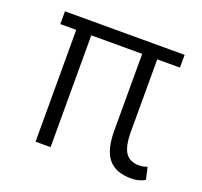

<svg xmlns="http://www.w3.org/2000/svg" viewBox="-94 -600 752 714"><g transform="rotate(20 282.0 -243.0)"><path d="M372 -138.5V-442.5H170.5V0H111V-442.5H48V-493H521.5V-442.5H431.5V-156.5Q431.5 -98.5 448.5 -73.5Q465.5 -48.5 503.5 -48.5Q515.5 -48.5 534.5 -54.5L545.5 -6.5Q531.5 1 518.8 4Q506 7 491 7Q429.5 7 400.8 -28Q372 -63 372 -138.5Z"/></g></svg>

Font: HK Grotesk Light
Style: Regular
Weight: 300
Designer: Alfredo Marco Pradil
Foundry: Hanken Design Co.
Version: Version 3.001